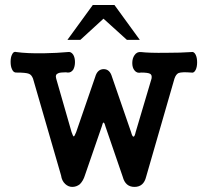

<svg xmlns="http://www.w3.org/2000/svg" viewBox="-20 -731 832 769"><path d="M112.3 -416 224.6 -28.3Q227.5 -6.8 241.2 5.9Q253.9 17.6 269.5 17.6Q286.1 17.6 299.8 6.8Q313.5 -6.8 320.3 -29.3L387.7 -224.6Q391.6 -240.2 394.5 -240.2Q398.4 -240.2 402.3 -224.6L471.7 -22.5Q482.4 17.6 518.6 17.6Q555.7 17.6 565.4 -23.4L678.7 -416Q684.6 -433.6 695.3 -438.5Q708 -443.4 746.1 -440.4Q756.8 -437.5 763.7 -451.2Q769.5 -462.9 769.5 -481.4Q769.5 -500 763.7 -511.7Q756.8 -525.4 746.1 -522.5Q704.1 -519.5 644.5 -519.5Q578.1 -518.6 544.9 -522.5Q528.3 -524.4 518.6 -509.8Q509.8 -497.1 509.8 -478.5Q509.8 -460 518.6 -449.2Q528.3 -436.5 544.9 -440.4Q572.3 -440.4 581.1 -435.5Q589.8 -430.7 586.9 -416L523.4 -202.1Q519.5 -183.6 514.6 -183.6Q509.8 -183.6 504.9 -202.1L428.7 -422.9Q419.9 -454.1 395.5 -454.1Q370.1 -454.1 361.3 -422.9L285.2 -202.1Q278.3 -184.6 275.4 -184.6Q272.5 -184.6 266.6 -202.1L205.1 -416Q200.2 -432.6 212.9 -437.5Q220.7 -441.4 244.1 -441.4L251 -440.4Q264.6 -439.5 273.4 -452.1Q280.3 -464.8 280.3 -482.4Q280.3 -500 273.4 -511.7Q264.6 -525.4 251 -522.5Q210 -518.6 155.3 -517.6Q87.9 -516.6 45.9 -522.5Q34.2 -526.4 28.3 -512.7Q22.5 -502 22.5 -483.4Q22.5 -464.8 28.3 -453.1Q34.2 -439.5 45.9 -440.4Q84 -440.4 95.7 -435.5Q106.4 -431.6 112.3 -416ZM301.8 -571.3 394.5 -656.2 488.3 -571.3H540L438.5 -710.9H351.6L250 -571.3Z"/></svg>

Font: Gungsuh
Style: Regular
Weight: 400
Version: Version 2.21